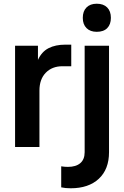

<svg xmlns="http://www.w3.org/2000/svg" viewBox="-20 -790 666 1032"><path d="M61 -544H184V-468Q204 -512 241 -531Q278 -550 331 -550H363V-434H316Q260 -434 226 -399Q192 -364 192 -303V0H61Z M309 217V104Q327 107 345 107Q388 107 411.5 87Q435 67 435 28V-544H566V28Q566 120 511 171Q456 222 360 222Q331 222 309 217ZM500 -770Q536 -770 556 -750Q576 -730 576 -694Q576 -659 556.5 -639Q537 -619 500 -619Q465 -619 445 -639Q425 -659 425 -694Q425 -730 445 -750Q465 -770 500 -770Z"/></svg>

Font: Eudoxus Sans
Style: Bold
Weight: 700
Designer: Stijn de Vries
Foundry: tokotype
Version: Version 2.005